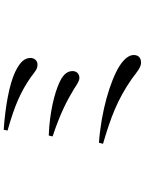

<svg xmlns="http://www.w3.org/2000/svg" viewBox="108 -873 784 1040"><g transform="rotate(-90 500.0 -353.0)"><path d="M630 -663C564 -694 447 -716 317 -725L313 -704C448 -666 523 -633 602 -578C633 -555 646 -541 671 -542C693 -542 706 -561 706 -579C706 -610 688 -635 630 -663ZM281 -460C409 -418 478 -380 535 -346C565 -327 581 -315 598 -315C622 -315 635 -332 635 -352C635 -385 610 -407 569 -425C518 -448 417 -476 286 -481ZM241 -187C384 -145 479 -110 593 -31C629 -4 655 19 680 19C711 19 722 1 722 -21C722 -46 701 -73 662 -98C582 -148 417 -197 247 -209Z"/></g></svg>

Font: Noto Serif SC Medium
Style: Regular
Weight: 500
Designer: Ryoko NISHIZUKA 西塚涼子 (kana & ideographs); Frank Grießhammer (Latin, Greek & Cyrillic); Wenlong ZHANG 张文龙 (bopomofo); San
Foundry: Adobe Systems Incorporated
Version: Version 1.001;PS 1.001;hotconv 16.6.54;makeotf.lib2.5.65590